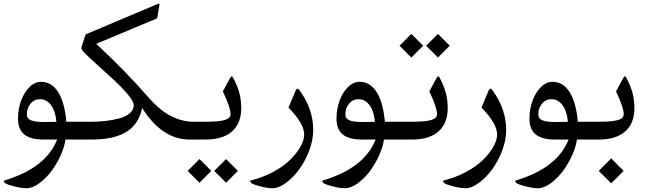

<svg xmlns="http://www.w3.org/2000/svg" viewBox="-20 -761 3533 1047"><path d="M204.6 -314.9C181.6 -314.9 160.6 -305.7 141.1 -286.6C102.1 -248.5 78.1 -183.1 78.1 -114.7C78.1 -34.2 125.5 0 217.8 0H291.5C251 103 156.2 177.2 6.3 222.2C1 224.1 -0.5 227.1 2 231.4C5.4 237.8 16.6 243.7 34.7 249C72.3 260.3 102.1 265.6 123.5 265.6C145.5 265.6 168.5 256.8 192.9 239.3C217.3 221.7 239.3 199.7 259.3 173.8C278.8 147.5 295.9 118.7 310.1 87.4C324.2 56.2 333.5 26.9 336.9 0H414.6C426.3 0 428.7 -12.7 428.7 -46.4V-49.8C428.7 -85 426.3 -97.2 414.6 -97.2H341.8C329.6 -241.2 278.3 -314.9 204.6 -314.9ZM126.5 -136.7C126.5 -160.2 133.3 -180.2 147 -196.3C160.6 -212.4 177.7 -220.2 198.2 -220.2C216.3 -220.2 231.9 -214.4 245.1 -202.1C271.5 -178.2 283.2 -142.1 287.6 -96.7C268.6 -96.2 246.1 -95.7 219.2 -95.7C156.2 -96.2 126.5 -105.5 126.5 -136.7Z M409.2 -97.2C390.1 -97.2 387.2 -85.4 387.2 -50.8V-45.9C387.2 -11.2 389.6 0 409.2 0H479C645 0 731.9 -56.6 754.9 -172.4C827.1 -57.6 913.6 0 1014.2 0H1025.4C1037.1 0 1039.6 -12.7 1039.6 -46.4V-49.8C1039.6 -84.5 1037.1 -96.7 1025.4 -97.2L1013.7 -98.1C974.6 -101.6 936.5 -113.8 899.9 -134.8C862.8 -155.8 822.8 -190.9 780.3 -240.2C706.1 -325.7 614.3 -419.9 504.9 -522L836.9 -661.1L849.6 -734.4C850.6 -740.7 847.7 -742.7 840.8 -739.7L452.1 -575.7C448.2 -574.2 445.3 -570.3 443.8 -564.5C441.4 -555.7 438 -545.9 434.6 -534.7C426.8 -512.7 424.3 -504.4 424.3 -501C424.3 -493.2 428.2 -485.4 436.5 -477.1C450.7 -462.4 475.6 -439 510.7 -407.2C545.9 -375.5 576.7 -347.2 603.5 -322.8C630.4 -297.9 654.8 -272.5 676.8 -246.6C698.7 -220.2 709.5 -200.2 709.5 -187C709.5 -153.8 678.7 -128.4 631.8 -115.7C584.5 -103 534.2 -97.2 479 -97.2Z M1020 -97.2C1001 -97.2 998 -85.4 998 -50.8V-45.9C998 -11.2 1000.5 0 1020 0H1101.6C1229 0 1295.4 -63.5 1295.4 -170.4C1295.4 -200.2 1292 -228.5 1285.2 -254.4C1278.3 -280.3 1266.6 -308.6 1250 -339.4C1248 -342.8 1246.1 -344.7 1244.1 -344.7C1241.2 -344.7 1238.3 -341.8 1234.9 -335.9L1195.3 -262.7C1223.1 -203.6 1237.3 -162.1 1237.3 -139.2C1237.3 -107.9 1197.8 -97.2 1100.1 -97.2ZM1148.4 170.9 1212.9 235.4 1277.3 170.9 1212.9 106.4ZM1003.4 170.9 1067.9 235.4 1132.3 170.9 1067.9 106.4Z M1466.8 265.6C1488.3 265.6 1512.2 255.9 1538.6 236.8C1564.5 217.8 1588.9 193.4 1610.8 163.6C1632.8 133.8 1650.9 99.6 1666 61C1680.7 22 1688 -15.6 1688 -51.8C1688 -128.9 1663.1 -201.2 1613.3 -268.6C1605 -279.8 1598.1 -280.3 1593.3 -269.5L1553.2 -174.3C1610.4 -116.2 1638.7 -66.9 1638.7 -26.9C1638.7 12.2 1610.4 62.5 1563.5 109.4C1539.6 132.8 1509.3 154.8 1471.7 175.3C1434.1 195.8 1393.6 211.4 1350.1 222.2C1344.2 223.6 1342.8 227.1 1345.2 231.4C1348.6 237.8 1359.9 243.7 1377.9 249C1415 260.3 1444.8 265.6 1466.8 265.6Z M1941.4 -314.9C1918.5 -314.9 1897.5 -305.7 1877.9 -286.6C1838.9 -248.5 1814.9 -183.1 1814.9 -114.7C1814.9 -34.2 1862.3 0 1954.6 0H2028.3C1987.8 103 1893.1 177.2 1743.2 222.2C1737.8 224.1 1736.3 227.1 1738.8 231.4C1742.2 237.8 1753.4 243.7 1771.5 249C1809.1 260.3 1838.9 265.6 1860.4 265.6C1882.3 265.6 1905.3 256.8 1929.7 239.3C1954.1 221.7 1976.1 199.7 1996.1 173.8C2015.6 147.5 2032.7 118.7 2046.9 87.4C2061 56.2 2070.3 26.9 2073.7 0H2151.4C2163.1 0 2165.5 -12.7 2165.5 -46.4V-49.8C2165.5 -85 2163.1 -97.2 2151.4 -97.2H2078.6C2066.4 -241.2 2015.1 -314.9 1941.4 -314.9ZM1863.3 -136.7C1863.3 -160.2 1870.1 -180.2 1883.8 -196.3C1897.5 -212.4 1914.6 -220.2 1935.1 -220.2C1953.1 -220.2 1968.8 -214.4 1981.9 -202.1C2008.3 -178.2 2020 -142.1 2024.4 -96.7C2005.4 -96.2 1982.9 -95.7 1956.1 -95.7C1893.1 -96.2 1863.3 -105.5 1863.3 -136.7Z M2146 -97.2C2127 -97.2 2124 -85.4 2124 -50.8V-45.9C2124 -11.2 2126.5 0 2146 0H2227.5C2355 0 2421.4 -63.5 2421.4 -170.4C2421.4 -200.2 2418 -228.5 2411.1 -254.4C2404.3 -280.3 2392.6 -308.6 2376 -339.4C2374 -342.8 2372.1 -344.7 2370.1 -344.7C2367.2 -344.7 2364.3 -341.8 2360.8 -335.9L2321.3 -262.7C2349.1 -203.6 2363.3 -162.1 2363.3 -139.2C2363.3 -107.9 2323.7 -97.2 2226.1 -97.2ZM2303.7 -511.7 2368.2 -447.3 2432.6 -511.7 2368.2 -576.2ZM2158.7 -511.7 2223.1 -447.3 2287.6 -511.7 2223.1 -576.2Z M2519 265.6C2540.5 265.6 2564.5 255.9 2590.8 236.8C2616.7 217.8 2641.1 193.4 2663.1 163.6C2685.1 133.8 2703.1 99.6 2718.3 61C2732.9 22 2740.2 -15.6 2740.2 -51.8C2740.2 -128.9 2715.3 -201.2 2665.5 -268.6C2657.2 -279.8 2650.4 -280.3 2645.5 -269.5L2605.5 -174.3C2662.6 -116.2 2690.9 -66.9 2690.9 -26.9C2690.9 12.2 2662.6 62.5 2615.7 109.4C2591.8 132.8 2561.5 154.8 2523.9 175.3C2486.3 195.8 2445.8 211.4 2402.3 222.2C2396.5 223.6 2395 227.1 2397.5 231.4C2400.9 237.8 2412.1 243.7 2430.2 249C2467.3 260.3 2497.1 265.6 2519 265.6Z M2993.7 -314.9C2970.7 -314.9 2949.7 -305.7 2930.2 -286.6C2891.1 -248.5 2867.2 -183.1 2867.2 -114.7C2867.2 -34.2 2914.6 0 3006.8 0H3080.6C3040 103 2945.3 177.2 2795.4 222.2C2790 224.1 2788.6 227.1 2791 231.4C2794.4 237.8 2805.7 243.7 2823.7 249C2861.3 260.3 2891.1 265.6 2912.6 265.6C2934.6 265.6 2957.5 256.8 2981.9 239.3C3006.3 221.7 3028.3 199.7 3048.3 173.8C3067.9 147.5 3085 118.7 3099.1 87.4C3113.3 56.2 3122.6 26.9 3126 0H3203.6C3215.3 0 3217.8 -12.7 3217.8 -46.4V-49.8C3217.8 -85 3215.3 -97.2 3203.6 -97.2H3130.9C3118.7 -241.2 3067.4 -314.9 2993.7 -314.9ZM2915.5 -136.7C2915.5 -160.2 2922.4 -180.2 2936 -196.3C2949.7 -212.4 2966.8 -220.2 2987.3 -220.2C3005.4 -220.2 3021 -214.4 3034.2 -202.1C3060.5 -178.2 3072.3 -142.1 3076.7 -96.7C3057.6 -96.2 3035.2 -95.7 3008.3 -95.7C2945.3 -96.2 2915.5 -105.5 2915.5 -136.7Z M3245.1 170.9 3313 238.8 3380.9 170.9 3313 102.5ZM3439.5 -170.4C3439.5 -200.2 3436 -228.5 3429.2 -254.4C3422.4 -280.3 3410.6 -308.6 3394 -339.4C3392.1 -342.8 3390.1 -344.7 3388.2 -344.7C3385.3 -344.7 3382.3 -341.8 3378.9 -335.9L3339.4 -262.7C3367.2 -203.6 3381.3 -162.1 3381.3 -139.2C3381.3 -107.4 3342.3 -97.2 3244.1 -97.2H3198.2C3179.2 -97.2 3176.3 -85.4 3176.3 -50.8V-45.9C3176.3 -11.2 3178.7 0 3198.2 0H3245.6C3373 0 3439.5 -63.5 3439.5 -170.4Z"/></svg>

Font: Parastoo
Style: Regular
Weight: 400
Foundry: Saber Rastikerdar (saber.rastikerdar@gmail.com)
Version: Version 2.0.1